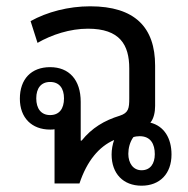

<svg xmlns="http://www.w3.org/2000/svg" viewBox="-20 -582 597 609"><path d="M524 -92C524 -143 501 -182 457 -193C468 -206 472 -227 472 -246V-374C472 -495 408 -562 266 -562C197 -562 129 -544 77 -515L99 -446C144 -472 202 -491 259 -491C360 -491 390 -440 390 -365V-270C390 -239 388 -224 360 -215C311 -200 271 -176 239 -136H236V-259C236 -329 199 -369 139 -369C79 -369 43 -331 43 -269C43 -208 81 -171 139 -171C144 -171 149 -171 153 -172V0H232C256 -72 294 -117 342 -138C337 -124 334 -108 334 -92C334 -31 371 7 429 7C487 7 524 -31 524 -92ZM139 -217C110 -217 95 -238 95 -270C95 -302 110 -322 139 -322C168 -322 183 -302 183 -270C183 -237 168 -217 139 -217ZM429 -42C402 -42 387 -65 387 -94C387 -112 392 -132 403 -147C408 -149 417 -150 423 -150C458 -150 471 -125 471 -93C471 -63 457 -42 429 -42Z"/></svg>

Font: Noto Sans Thai Looped SemiCondensed
Style: Regular
Weight: 400
Width: 4
Designer: Sasikarn Vongin, Ben Mitchell
Foundry: The Fontpad Ltd
Version: Version 1.001